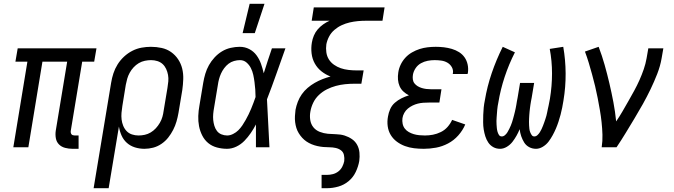

<svg xmlns="http://www.w3.org/2000/svg" viewBox="-20 -774 3540 1009"><path d="M393 8H361Q341 8 322 3Q303 -2 290 -15Q277 -28 273.5 -47.5Q270 -67 273 -87L333 -450H203L129 0H50L124 -450H61L73 -520H487L475 -450H412L352 -87Q351 -82 352 -77Q353 -72 355.5 -68.5Q358 -65 363 -63.5Q368 -62 373 -62H393Z M551 215H472L564 -339Q568 -364 576 -388.5Q584 -413 598 -435.5Q612 -458 632 -476.5Q652 -495 675.5 -507Q699 -519 724 -523.5Q749 -528 773 -528Q802 -528 829.5 -522Q857 -516 879 -500.5Q901 -485 916 -462.5Q931 -440 937.5 -413.5Q944 -387 943 -358Q942 -329 938 -301L918 -181Q914 -158 907.5 -135.5Q901 -113 890 -91.5Q879 -70 864 -51Q849 -32 828.5 -18Q808 -4 785 2Q762 8 739 8Q713 8 689 0.5Q665 -7 647 -23Q629 -39 619 -61.5Q609 -84 605 -109ZM708 -62Q724 -62 740.5 -65.5Q757 -69 772 -78Q787 -87 799 -100Q811 -113 820 -128.5Q829 -144 833.5 -160Q838 -176 840 -192L860 -312Q863 -329 864.5 -346.5Q866 -364 863 -380.5Q860 -397 853 -412Q846 -427 834.5 -437.5Q823 -448 807 -453Q791 -458 774 -458Q758 -458 741 -454.5Q724 -451 709 -442Q694 -433 682 -420Q670 -407 661.5 -391.5Q653 -376 648.5 -360Q644 -344 641 -328L623 -217Q620 -199 618.5 -181Q617 -163 619 -146Q621 -129 627.5 -113Q634 -97 645.5 -85Q657 -73 673.5 -67.5Q690 -62 708 -62Z M1173 8Q1146 8 1120 1Q1094 -6 1074.5 -22Q1055 -38 1043 -61.5Q1031 -85 1026 -111Q1021 -137 1022 -164.5Q1023 -192 1028 -219L1048 -339Q1052 -363 1059 -386.5Q1066 -410 1078 -431.5Q1090 -453 1107.5 -472Q1125 -491 1146.5 -504Q1168 -517 1192.5 -522.5Q1217 -528 1240 -528Q1267 -528 1290 -516Q1313 -504 1328 -483.5Q1343 -463 1351.5 -439Q1360 -415 1366 -389L1367 -392Q1377 -424 1387.5 -456Q1398 -488 1409 -520H1480Q1456 -453 1432.5 -386Q1409 -319 1383 -252Q1387 -189 1389.5 -126Q1392 -63 1396 0H1325Q1325 -30 1325 -60Q1325 -90 1325 -120Q1313 -97 1298 -75Q1283 -53 1264.5 -34Q1246 -15 1222 -3.5Q1198 8 1173 8ZM1174 -62Q1189 -62 1205 -70Q1221 -78 1232.5 -89.5Q1244 -101 1253.5 -115Q1263 -129 1271 -143.5Q1279 -158 1286.5 -173Q1294 -188 1300 -203Q1306 -218 1312 -233.5Q1318 -249 1323 -264Q1323 -284 1321.5 -303.5Q1320 -323 1317.5 -342.5Q1315 -362 1311 -380.5Q1307 -399 1298.5 -416Q1290 -433 1275.5 -445.5Q1261 -458 1241 -458Q1226 -458 1210 -453.5Q1194 -449 1181 -439Q1168 -429 1158 -415.5Q1148 -402 1141.5 -387.5Q1135 -373 1131 -358Q1127 -343 1125 -328L1105 -208Q1102 -192 1100.5 -175.5Q1099 -159 1100.5 -143.5Q1102 -128 1106.5 -113Q1111 -98 1120 -86Q1129 -74 1143.5 -68Q1158 -62 1174 -62ZM1255 -600 1292 -754H1370L1319 -600Z M1670 215V145H1699Q1714 145 1729.5 141Q1745 137 1758 127Q1771 117 1778.5 102.5Q1786 88 1789 73Q1791 56 1787.5 40.5Q1784 25 1772 16Q1760 7 1744 3.5Q1728 0 1711.5 0Q1695 0 1679 -1.5Q1663 -3 1647.5 -6.5Q1632 -10 1617.5 -16Q1603 -22 1590.5 -30.5Q1578 -39 1568 -50Q1558 -61 1550 -74Q1542 -87 1537.5 -101.5Q1533 -116 1531 -132Q1529 -148 1530 -164.5Q1531 -181 1533 -197Q1537 -218 1545 -239Q1553 -260 1566 -278.5Q1579 -297 1596.5 -312Q1614 -327 1634 -338.5Q1654 -350 1674.5 -358Q1695 -366 1717 -372Q1691 -382 1669.5 -399Q1648 -416 1634.5 -440Q1621 -464 1617.5 -493Q1614 -522 1619 -551Q1622 -569 1629.5 -587Q1637 -605 1649.5 -619.5Q1662 -634 1678 -645.5Q1694 -657 1712 -665H1618L1629 -735H2001L1990 -665H1903Q1882 -665 1860.5 -663Q1839 -661 1817.5 -656Q1796 -651 1775.5 -641.5Q1755 -632 1737.5 -617Q1720 -602 1709.5 -582Q1699 -562 1695 -541Q1692 -520 1695 -499Q1698 -478 1708.5 -461.5Q1719 -445 1735.5 -433.5Q1752 -422 1771 -415.5Q1790 -409 1811.5 -406.5Q1833 -404 1854 -404H1891L1879 -334H1842Q1818 -334 1793.5 -331.5Q1769 -329 1745 -322.5Q1721 -316 1698 -304.5Q1675 -293 1656 -275Q1637 -257 1626 -234Q1615 -211 1611 -187Q1607 -165 1610.5 -143Q1614 -121 1627 -105Q1640 -89 1660.5 -81Q1681 -73 1703 -71Q1725 -69 1748 -68.5Q1771 -68 1791.5 -61.5Q1812 -55 1829.5 -43Q1847 -31 1857 -12.5Q1867 6 1869 28Q1871 50 1868 72Q1863 101 1849.5 129.5Q1836 158 1812 178Q1788 198 1758 206.5Q1728 215 1699 215Z M2207 8Q2181 8 2156 5Q2131 2 2108 -6.5Q2085 -15 2065.5 -29.5Q2046 -44 2033.5 -64.5Q2021 -85 2017.5 -110.5Q2014 -136 2019 -162Q2022 -181 2030.5 -200.5Q2039 -220 2055 -234Q2071 -248 2090 -257.5Q2109 -267 2129 -273Q2113 -281 2100 -293Q2087 -305 2080 -321Q2073 -337 2071.5 -355.5Q2070 -374 2073 -393Q2076 -414 2085.5 -434Q2095 -454 2110 -470.5Q2125 -487 2145 -498.5Q2165 -510 2185.5 -516.5Q2206 -523 2227.5 -525.5Q2249 -528 2270 -528Q2292 -528 2313 -525.5Q2334 -523 2354.5 -517Q2375 -511 2392.5 -500Q2410 -489 2421.5 -472.5Q2433 -456 2437.5 -435Q2442 -414 2439 -392L2437 -385H2359L2360 -388Q2363 -406 2354.5 -421Q2346 -436 2331.5 -444.5Q2317 -453 2299.5 -455.5Q2282 -458 2264 -458Q2246 -458 2227.5 -454.5Q2209 -451 2192 -441.5Q2175 -432 2164 -415.5Q2153 -399 2150 -381Q2148 -369 2149.5 -357Q2151 -345 2158 -336Q2165 -327 2175 -321Q2185 -315 2196.5 -311.5Q2208 -308 2220 -306.5Q2232 -305 2244 -305H2300L2289 -235H2233Q2219 -235 2204.5 -234Q2190 -233 2176 -229.5Q2162 -226 2148.5 -219.5Q2135 -213 2123.5 -203.5Q2112 -194 2104.5 -180.5Q2097 -167 2095 -153Q2093 -138 2096 -123.5Q2099 -109 2107.5 -98Q2116 -87 2128.5 -80Q2141 -73 2154.5 -69Q2168 -65 2183 -63.5Q2198 -62 2213 -62Q2234 -62 2255 -66Q2276 -70 2296.5 -80Q2317 -90 2332 -107Q2347 -124 2356 -144L2425 -120Q2412 -89 2388.5 -62.5Q2365 -36 2334.5 -20Q2304 -4 2271.5 2Q2239 8 2207 8Z M2608 8Q2588 8 2572 -1Q2556 -10 2546 -25Q2536 -40 2530.5 -57.5Q2525 -75 2522 -93.5Q2519 -112 2519 -131.5Q2519 -151 2519.5 -170Q2520 -189 2522 -208.5Q2524 -228 2528 -247Q2540 -319 2564 -389.5Q2588 -460 2622 -528L2686 -499Q2654 -436 2632 -369.5Q2610 -303 2599 -236Q2597 -227 2595.5 -217Q2594 -207 2593 -197Q2592 -187 2591.5 -177.5Q2591 -168 2590 -158Q2589 -148 2589 -138.5Q2589 -129 2589.5 -119.5Q2590 -110 2591 -100.5Q2592 -91 2594.5 -82Q2597 -73 2602 -65Q2607 -57 2617 -57Q2626 -57 2634 -64Q2642 -71 2647 -79.5Q2652 -88 2656.5 -97Q2661 -106 2664.5 -114.5Q2668 -123 2671 -132Q2674 -141 2676.5 -150.5Q2679 -160 2681.5 -169Q2684 -178 2686 -187Q2688 -196 2690 -205Q2692 -214 2693.5 -223.5Q2695 -233 2696.5 -242Q2698 -251 2700 -260L2713 -338H2787L2774 -260Q2772 -251 2770.5 -242Q2769 -233 2767.5 -223.5Q2766 -214 2765 -205Q2764 -196 2763 -187Q2762 -178 2761.5 -169Q2761 -160 2760.5 -151Q2760 -142 2760 -133Q2760 -124 2760.5 -115Q2761 -106 2762 -97Q2763 -88 2766 -80Q2769 -72 2774 -64.5Q2779 -57 2788 -57Q2797 -57 2804.5 -64Q2812 -71 2817 -79Q2822 -87 2826 -95.5Q2830 -104 2833.5 -113Q2837 -122 2840 -130.5Q2843 -139 2846 -148Q2849 -157 2851.5 -166Q2854 -175 2855.5 -183.5Q2857 -192 2859 -201Q2861 -210 2863 -219Q2865 -228 2866.5 -237Q2868 -246 2870 -255Q2881 -322 2881 -388Q2881 -454 2869 -517L2940 -528Q2952 -460 2952.5 -388.5Q2953 -317 2941 -245Q2938 -227 2934.5 -208.5Q2931 -190 2926 -171.5Q2921 -153 2915 -134.5Q2909 -116 2901.5 -98.5Q2894 -81 2884.5 -63.5Q2875 -46 2863 -30Q2851 -14 2833 -3Q2815 8 2797 8Q2777 8 2760.5 -1Q2744 -10 2734.5 -25.5Q2725 -41 2719 -58.5Q2713 -76 2711 -95Q2704 -78 2694.5 -61Q2685 -44 2673 -28.5Q2661 -13 2643.5 -2.5Q2626 8 2608 8Z M3142 0Q3147 -33 3146 -66Q3145 -99 3141.5 -131.5Q3138 -164 3132.5 -195.5Q3127 -227 3121 -258.5Q3115 -290 3107.5 -321Q3100 -352 3091.5 -383Q3083 -414 3074 -444Q3065 -474 3054 -503L3126 -528Q3144 -481 3157.5 -433Q3171 -385 3182.5 -336Q3194 -287 3203.5 -237Q3213 -187 3218 -136Q3236 -162 3251.5 -189Q3267 -216 3282.5 -243Q3298 -270 3313 -297.5Q3328 -325 3340.5 -353Q3353 -381 3363 -410Q3373 -439 3378 -468L3387 -520H3466L3457 -468Q3450 -427 3434 -386Q3418 -345 3399 -305.5Q3380 -266 3358.5 -227.5Q3337 -189 3314 -151Q3291 -113 3268 -75Q3245 -37 3220 0Z"/></svg>

Font: Iosevka Term Curly
Style: Italic
Weight: 400
Italic angle: -9°
Designer: Belleve Invis
Foundry: Belleve Invis
Version: Version 32.3.0